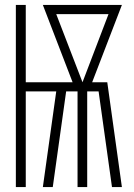

<svg xmlns="http://www.w3.org/2000/svg" viewBox="-20 -755 540 775"><path d="M44 0V-735H84V-423H273L153 -735H472L352 -423H413L472 0H432L378 -386H332V0H293V-386H247L193 0H153L207 -386H84V0ZM313 -423 418 -698H207Z"/></svg>

Font: Iosevka SS18 Extralight
Style: Regular
Weight: 200
Monospace: yes
Designer: Belleve Invis
Foundry: Belleve Invis
Version: Version 25.1.1; ttfautohint (v1.8.4)